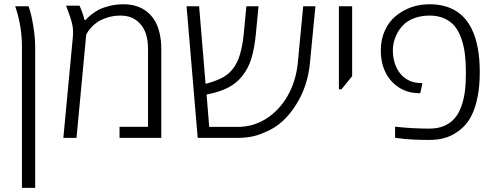

<svg xmlns="http://www.w3.org/2000/svg" viewBox="-20 -660 2373 919"><path d="M85 239.3V-438Q85 -526.9 58.6 -611.8Q57.1 -616.2 55.7 -620.8Q54.2 -625.5 52.7 -629.9H116.7Q118.7 -624.5 120.8 -617.4Q123 -610.4 125.5 -601.1Q129.4 -588.9 134.8 -561Q140.1 -533.2 144.3 -499.8Q148.4 -466.3 148.4 -438V239.3Z M283.2 0 328.6 -481.9Q329.1 -488.8 329.3 -494.6Q329.6 -500.5 329.6 -506.3Q329.6 -519.5 327.9 -531.5Q326.2 -543.5 321.8 -559.1Q321.3 -563 317.4 -574.5Q313.5 -585.9 309.3 -597.2Q305.2 -608.4 304.7 -610.4Q302.7 -616.2 300.5 -621.6Q298.3 -627 296.4 -632.8H360.8Q378.4 -592.8 384.3 -564.5H390.6Q397 -574.2 415.5 -588.9Q434.1 -603.5 453.1 -613.8Q472.2 -623.5 503.9 -631.6Q535.6 -639.6 570.8 -639.6Q630.4 -639.6 671.9 -612.3Q702.6 -592.3 721.2 -560.5Q752 -506.8 752 -425.3V0H552.2V-53.2H688.5V-425.3Q688.5 -505.9 650.4 -546.4Q634.3 -564.9 611.1 -575.2Q587.9 -585.4 556.2 -585.4Q522.9 -585.4 492.9 -575.7Q462.9 -565.9 444.8 -553.2Q427.7 -541.5 414.1 -526.1Q400.4 -510.7 392.6 -493.7L346.2 0Z M926.3 0 873 -629.9H933.1L963.9 -258.8Q1001.5 -268.1 1035.2 -283.7Q1068.8 -299.3 1090.3 -325.2Q1116.7 -356.4 1129.2 -401.4Q1141.6 -446.3 1146.5 -496.1L1159.2 -629.9H1217.3L1204.6 -496.1Q1197.8 -427.7 1183.3 -380.6Q1168.9 -333.5 1140.6 -297.4Q1113.3 -262.2 1072.5 -241Q1031.7 -219.7 971.2 -208Q970.7 -208 970 -207.8Q969.2 -207.5 968.8 -207.5L981.4 -52.7H1119.6Q1191.9 -52.7 1254.2 -92Q1316.4 -131.3 1356.4 -200.7Q1396.5 -271 1405.3 -357.9L1431.2 -629.9H1489.7L1463.4 -357.4Q1452.6 -246.1 1397 -158.7Q1368.7 -113.3 1331.5 -79.1Q1294.4 -44.9 1243.2 -24.9Q1214.4 -11.7 1182.9 -5.9Q1151.4 0 1117.2 0Z M1602.1 -232.4V-629.9H1665.5V-295.4L1614.3 -232.4Z M2035.6 9.8Q1947.3 9.8 1890.6 2L1871.1 -0.5V-53.7Q1953.1 -44.4 2035.6 -44.4Q2075.7 -44.4 2106.2 -57.6Q2136.7 -70.8 2156.2 -93.8Q2176.3 -116.7 2188.5 -151.6Q2200.7 -186.5 2205.6 -225.6Q2208 -246.1 2209 -268.1Q2210 -290 2210 -314.9Q2210 -362.3 2205.3 -400.1Q2200.7 -438 2189 -473.1Q2177.2 -508.3 2158.2 -532.5Q2139.2 -556.6 2108.9 -570.8Q2076.7 -585.4 2037.6 -585.4Q1997.6 -585.4 1966.8 -574.5Q1936 -563.5 1916.5 -546.4Q1890.6 -522.9 1875.5 -489Q1860.4 -455.1 1860.4 -418.9Q1860.4 -380.4 1872.6 -348.6Q1884.8 -316.9 1906.2 -296.4Q1942.4 -263.2 1991.7 -262.7L2002 -261.7L1991.7 -213.9H1984.9Q1933.1 -214.4 1892.6 -239.3Q1856 -261.7 1833.5 -298.3Q1802.7 -348.6 1802.7 -418.9Q1802.7 -471.7 1822.5 -514.6Q1842.3 -557.6 1874.5 -583.5Q1942.9 -639.6 2036.1 -639.6Q2114.3 -639.6 2168 -604Q2211.9 -574.2 2237.8 -521.5Q2276.4 -442.9 2276.4 -314.9Q2276.4 -249 2266.1 -196.8Q2255.9 -144.5 2236.8 -106.4Q2222.7 -78.6 2203.1 -57.9Q2183.6 -37.1 2160.2 -22.9Q2109.4 9.8 2035.6 9.8Z"/></svg>

Font: Open Sans Light
Style: Regular
Weight: 300
Designer: Monotype Design Team
Foundry: Monotype Imaging Inc.
Version: Version 3.000; ttfautohint (v1.8.4)